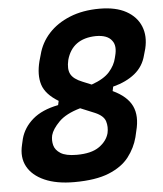

<svg xmlns="http://www.w3.org/2000/svg" viewBox="-53 -766 706 833"><g transform="rotate(-5 300.0 -350.0)"><path d="M411 -720Q482 -720 527 -695Q572 -670 589.5 -627Q607 -584 594 -530L586 -502Q574 -454 536.5 -423.5Q499 -393 441 -378L437 -359Q499 -330 520 -286Q541 -242 524 -177L518 -151Q506 -105 476 -66Q446 -27 388.5 -3.5Q331 20 237 20Q160 20 108 -3Q56 -26 34 -66.5Q12 -107 25 -161L31 -187Q44 -235 84.5 -270Q125 -305 196 -319L200 -337Q144 -371 130.5 -414Q117 -457 132 -516L140 -544Q153 -595 189 -634.5Q225 -674 281.5 -697Q338 -720 411 -720ZM310 -411 349 -395Q403 -414 427.5 -442Q452 -470 459 -501L461 -509Q473 -553 455 -576Q436 -603 385 -603Q282 -601 257 -510Q248 -471 260 -448.5Q272 -426 310 -411ZM159 -191Q154 -169 159.5 -147.5Q165 -126 188 -111.5Q211 -97 258 -97Q322 -97 356 -121Q390 -145 399 -179Q405 -206 397.5 -230.5Q390 -255 353 -271L290 -297Q227 -279 196.5 -248Q166 -217 159 -191Z"/></g></svg>

Font: Recursive Mn Lnr St
Style: Bold Italic
Weight: 700
Italic angle: -15°
Monospace: yes
Version: Version 1.079;hotconv 1.0.112;makeotfexe 2.5.65598; ttfautoh